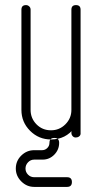

<svg xmlns="http://www.w3.org/2000/svg" viewBox="-20 -537 390 753"><path d="M114 52H116H118H145Q157 52 165.5 43.5Q174 35 174 23Q174 4 193 4Q212 4 212 23Q212 50 193 69.5Q174 89 147 89H145H114Q100 89 90 99.5Q80 110 80 124Q80 138 90 148Q100 158 114 158H243Q262 158 262 177Q262 196 243 196H114Q85 196 63.5 174.5Q42 153 42 124Q42 94 63.5 73Q85 52 114 52ZM296 -119H260V-80Q259 -52 260 -48Q262 -30 260 -16Q260 -8 265.5 -2.5Q271 3 278 2Q286 2 291.5 -3Q297 -8 296 -16ZM296 -106V-237V-239V-499Q296 -517 278 -517Q260 -517 260 -499V-106Q260 -73 236.5 -49.5Q213 -26 180 -26Q146 -26 123 -49.5Q100 -73 100 -106V-499Q100 -507 94.5 -512Q89 -517 82 -517Q64 -517 64 -499V-106Q64 -58 98 -24Q132 10 180 10Q238 10 272 -36Z"/></svg>

Font: Aaram
Style: Regular
Weight: 400
Designer: Tharique Azeez
Foundry: Tharique Azeez
Version: Version 1.7